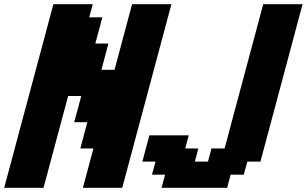

<svg xmlns="http://www.w3.org/2000/svg" viewBox="-20 -895 1462 915"><path d="M750 0H1062.5L1079.1 -62.5H1141.6L1158.7 -125H1221.2L1421.9 -875H1234.4L1050.3 -187.5H987.8L971.2 -125H908.7L925.3 -187.5H862.8L879.4 -250H691.9Q686 -229 675 -187.3Q664.1 -145.5 658.7 -125H721.2L704.1 -62.5H766.6ZM375 0H562.5Q601.6 -146 679.7 -437.5Q757.8 -729 796.9 -875H609.4L525.9 -562.5H463.4Q469.2 -583.5 480 -625.2Q490.7 -667 496.6 -687.5H434.1Q439.9 -708 451.2 -750Q462.4 -792 467.8 -812.5H405.3L421.9 -875H234.4Q195.3 -729 117.2 -437.5Q39.1 -146 0 0H187.5L304.7 -437.5H367.2Q361.8 -417 350.6 -375Q339.4 -333 333.5 -312.5H396Q390.6 -291.5 379.4 -249.8Q368.2 -208 362.8 -187.5H425.3Z"/></svg>

Font: Faithful 32x
Style: SemiboldOblique
Weight: 400
Foundry: Faithful Resource Pack
Version: Version 1.0; January 27, 2023